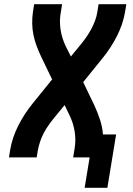

<svg xmlns="http://www.w3.org/2000/svg" viewBox="-20 -755 640 921"><path d="M386 146 410 0H331L337 -37Q345 -80 338.5 -122Q332 -164 314 -201L290 -251L240 -190Q226 -173 213 -154.5Q200 -136 190 -117Q180 -98 173 -77.5Q166 -57 162 -37L156 0H23L29 -37Q39 -96 68 -153Q97 -210 137 -259L230 -374L176 -486Q165 -510 155.5 -535Q146 -560 140.5 -587Q135 -614 134.5 -642Q134 -670 138 -698L144 -735H278L272 -698Q264 -655 270.5 -613Q277 -571 295 -534L320 -484L370 -545Q384 -562 396.5 -580.5Q409 -599 419 -618Q429 -637 436.5 -657.5Q444 -678 447 -698L453 -735H586L580 -698Q570 -639 541 -582Q512 -525 472 -476L379 -361L433 -249Q448 -216 459.5 -181.5Q471 -147 474 -110H537L495 146Z"/></svg>

Font: Iosevka Curly XBdExObl
Style: Regular
Weight: 800
Width: 7
Italic angle: -9°
Monospace: yes
Designer: Belleve Invis
Foundry: Belleve Invis
Version: Version 11.1.0; ttfautohint (v1.8.3)